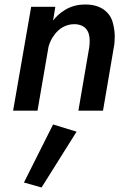

<svg xmlns="http://www.w3.org/2000/svg" viewBox="-20 -490 569 850"><path d="M225 -460H118L38 0H146L195 -284C200 -301 207 -317 218 -332C239 -363 271 -383 309 -383C310 -383 312 -383 313 -383C374 -379 377 -331 377 -307C377 -298 376 -289 375 -280L327 0H436L486 -293C487 -305 488 -317 488 -328C488 -348 485 -369 479 -391C467 -435 427 -470 360 -470C359 -470 357 -470 356 -470C321 -470 290 -461 263 -443C244 -431 228 -416 215 -399ZM215 61 86 318 164 340 319 93Z"/></svg>

Font: Jost Medium
Style: Italic
Weight: 500
Italic angle: -5°
Version: Version 3.710